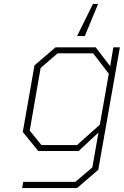

<svg xmlns="http://www.w3.org/2000/svg" viewBox="-20 -762 626 969"><path d="M369 -580 449 -742H475L408 -580ZM92 187 97 156H360L446 83L477 -93L377 0H173L95 -96L154 -432L260 -523H463L536 -428L552 -523H585L476 95L369 187ZM369 -30 484 -133 529 -390 450 -493H271L185 -419L130 -103L189 -30Z"/></svg>

Font: Tomorrow ExtraLight
Style: Italic
Weight: 275
Italic angle: -10°
Designer: Tony de Marco, Monica Rizzolli
Foundry: Just in Type
Version: Version 2.002